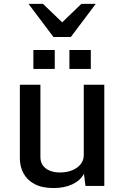

<svg xmlns="http://www.w3.org/2000/svg" viewBox="-20 -955 642 986"><path d="M254.9 10.7Q195.8 10.7 157.5 -9.8Q119.1 -30.3 100.6 -64.9Q82 -99.6 82 -141.6V-520H187.5V-148.4Q187.5 -122.6 200.4 -105Q213.4 -87.4 236.1 -78.4Q258.8 -69.3 286.6 -69.3Q324.7 -69.3 352.5 -81.3Q380.4 -93.3 395.3 -113.3Q410.2 -133.3 410.2 -157.7V-520H515.6V0H418.9L411.1 -62.5Q393.1 -28.3 352.1 -8.8Q311 10.7 254.9 10.7ZM336.4 -601.1V-698.2H446.3V-601.1ZM151.4 -601.1V-698.2H261.2V-601.1ZM254.4 -765.1 126.5 -935.1H200.7L321.8 -818.8H276.9L397.9 -935.1H471.7L343.8 -765.1Z"/></svg>

Font: Monda Medium
Style: Regular
Weight: 500
Designer: Vernon Adams
Foundry: Vernon Adams
Version: Version 2.200